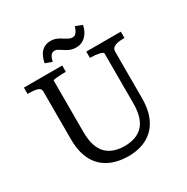

<svg xmlns="http://www.w3.org/2000/svg" viewBox="-198 -1058 1203 1237"><g transform="rotate(-30 403.5 -439.5)"><path d="M232 -271Q232 -211 246 -170Q260 -129 285 -105Q310 -81 344 -70Q378 -59 419 -59Q459 -59 492.5 -70Q526 -81 551 -105Q576 -129 589.5 -170Q603 -211 603 -271V-641Q603 -646 595 -650Q587 -654 574 -657Q561 -660 545.5 -661.5Q530 -663 516 -663H507V-710H764V-663H753Q729 -663 709.5 -658.5Q690 -654 679 -644Q668 -634 668 -617V-271Q668 -196 648 -142.5Q628 -89 592 -55Q556 -21 509 -5.5Q462 10 408 10Q350 10 301 -6Q252 -22 215.5 -55.5Q179 -89 159 -142.5Q139 -196 139 -271V-627Q139 -649 115 -656Q91 -663 54 -663H43V-710H328V-663H319Q305 -663 289.5 -662.5Q274 -662 261 -660.5Q248 -659 240 -657.5Q232 -656 232 -653ZM465 -765Q444 -765 428 -770.5Q412 -776 398.5 -784Q385 -792 374 -799.5Q363 -807 353 -812.5Q343 -818 332 -818Q320 -818 311 -811Q302 -804 296.5 -791.5Q291 -779 287 -761L237 -779Q244 -814 257.5 -837.5Q271 -861 292 -873Q313 -885 342 -885Q361 -885 376.5 -879.5Q392 -874 405 -866.5Q418 -859 429.5 -851.5Q441 -844 452.5 -838.5Q464 -833 476 -833Q489 -833 498 -840Q507 -847 513.5 -859.5Q520 -872 525 -889L575 -870Q568 -837 552.5 -813.5Q537 -790 515 -777.5Q493 -765 465 -765Z"/></g></svg>

Font: Roboto Serif 20pt
Style: Regular
Weight: 400
Designer: Greg Gazdowicz
Foundry: Commercial Type
Version: Version 1.008